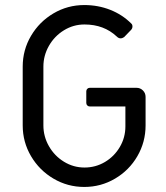

<svg xmlns="http://www.w3.org/2000/svg" viewBox="-20 -729 657 761"><path d="M70 -232V-465Q70 -531 103 -587Q136 -643 192 -676Q248 -709 314 -709Q369 -709 417 -690Q465 -671 500 -636Q505 -632 505 -624Q505 -617 500 -611Q493 -603 472 -582Q465 -577 458 -577Q450 -577 443 -584Q392 -632 315 -632Q271 -632 233.5 -609Q196 -586 174 -547.5Q152 -509 152 -465V-232Q152 -188 174 -149.5Q196 -111 233.5 -88Q271 -65 315 -65Q359 -65 396 -87Q433 -109 455 -146.5Q477 -184 477 -228V-307H336Q330 -307 326 -311Q322 -315 322 -321V-367Q322 -373 326 -377Q330 -381 336 -381H521Q536 -381 546.5 -370.5Q557 -360 557 -345V-232Q557 -166 524.5 -110Q492 -54 436 -21Q380 12 314 12Q248 12 192 -21Q136 -54 103 -110Q70 -166 70 -232Z"/></svg>

Font: Miriam Libre
Style: Regular
Weight: 400
Designer: Michal Sahar
Foundry: Hagilda
Version: Version 1.001